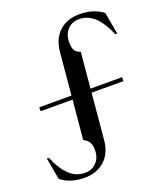

<svg xmlns="http://www.w3.org/2000/svg" viewBox="-181 -824 981 1148"><g transform="rotate(-20 309.5 -250.0)"><path d="M276 -547 251 -274H46V-249H249L226 0C258 16 272 36 272 80C272 147 227 188 172 188C101 188 47 146 -4 29H-16L9 168C48 200 99 215 159 215C258 215 332 156 343 47L370 -249H573V-274H372L393 -501C360 -511 347 -529 347 -580C347 -647 392 -688 447 -688C519 -688 573 -644 623 -529H635L610 -669C571 -700 520 -715 459 -715C361 -715 287 -656 276 -547Z"/></g></svg>

Font: Sprat Medium
Style: Regular
Weight: 500
Designer: Ethan Nakache
Foundry: Collletttivo
Version: Version 2.000;Glyphs 3.2 (3217)